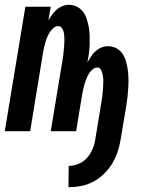

<svg xmlns="http://www.w3.org/2000/svg" viewBox="-21 -548 641 802"><path d="M265 234 266 145Q286 145 307 136.5Q328 128 342.5 111.5Q357 95 365.5 75Q374 55 377 34L403 -124Q405 -133 406 -143Q407 -153 408 -163Q409 -173 409.5 -182.5Q410 -192 410.5 -202Q411 -212 410 -221.5Q409 -231 407 -240Q405 -249 400 -257.5Q395 -266 386 -266Q375 -266 365 -257.5Q355 -249 349.5 -239Q344 -229 339.5 -218Q335 -207 332 -196.5Q329 -186 326.5 -174.5Q324 -163 322 -152L297 0H191L241 -302Q242 -311 243.5 -320.5Q245 -330 245.5 -339.5Q246 -349 247 -358.5Q248 -368 248 -377.5Q248 -387 247.5 -396Q247 -405 245 -414Q243 -423 237.5 -431Q232 -439 222 -439Q211 -439 202 -431Q193 -423 187 -413.5Q181 -404 176.5 -393.5Q172 -383 169 -372.5Q166 -362 163.5 -351.5Q161 -341 159 -330L105 0H-1L85 -520H191L181 -463Q188 -475 196.5 -486.5Q205 -498 215.5 -507.5Q226 -517 239.5 -522.5Q253 -528 266 -528Q285 -528 300.5 -520Q316 -512 326 -498.5Q336 -485 341.5 -468Q347 -451 350 -433.5Q353 -416 353.5 -398Q354 -380 353.5 -362Q353 -344 350.5 -325.5Q348 -307 344 -288Q352 -301 360 -313Q368 -325 378.5 -334.5Q389 -344 402 -349.5Q415 -355 429 -355Q448 -355 464 -347Q480 -339 490 -324.5Q500 -310 505 -293Q510 -276 512.5 -258Q515 -240 515.5 -221.5Q516 -203 515 -184Q514 -165 512 -146.5Q510 -128 507 -109L483 34Q479 60 470.5 85.5Q462 111 448 134.5Q434 158 413.5 178Q393 198 368.5 211Q344 224 317.5 229Q291 234 265 234Z"/></svg>

Font: Iosevka Extended
Style: Bold Italic
Weight: 700
Width: 7
Italic angle: -9°
Monospace: yes
Designer: Belleve Invis
Foundry: Belleve Invis
Version: Version 32.5.0; ttfautohint (v1.8.4)